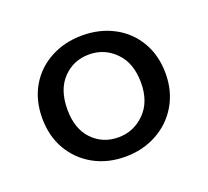

<svg xmlns="http://www.w3.org/2000/svg" viewBox="-75 -798 585 541"><g transform="rotate(-20 218.0 -527.5)"><path d="M33 -528Q33 -582 57 -623Q81 -664 123.5 -686.5Q166 -709 218 -709Q271 -709 313 -686.5Q355 -664 379 -623Q403 -582 403 -528Q403 -475 378.5 -433.5Q354 -392 311.5 -369Q269 -346 217 -346Q164 -346 122.5 -369Q81 -392 57 -433Q33 -474 33 -528ZM329 -527Q329 -586 296.5 -619Q264 -652 218 -652Q171 -652 139.5 -619Q108 -586 108 -527Q108 -469 139 -436.5Q170 -404 217 -404Q263 -404 296 -437Q329 -470 329 -527Z"/></g></svg>

Font: DVN-Poppins
Style: Regular
Weight: 400
Designer: Ninad Kale (Devanagari), Jonny Pinhorn (Latin)
Foundry: Indian Type Foundry
Version: 4.004